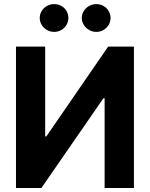

<svg xmlns="http://www.w3.org/2000/svg" viewBox="-20 -940 749 960"><path d="M205.9 -707V-258.1H211.8L520.8 -707H649.6V0H503.1V-449.1H497.4L187 0H59.9V-707ZM178.7 -850Q178.7 -869 188.4 -885Q198.2 -901 214.7 -910.3Q231.3 -919.5 250.4 -919.5Q270.3 -919.5 286.6 -910.5Q302.9 -901.4 312.4 -885.4Q321.9 -869.4 321.9 -850Q321.9 -831.5 312.4 -815.5Q302.9 -799.5 286.6 -790Q270.3 -780.5 250.4 -780.5Q231.7 -780.5 214.9 -790Q198.2 -799.5 188.4 -815.7Q178.7 -831.9 178.7 -850ZM388.9 -850Q388.9 -869 399 -885Q409 -901 425.8 -910.3Q442.5 -919.5 461.6 -919.5Q481.1 -919.5 497.4 -910.3Q513.7 -901 523.2 -885Q532.8 -869 532.8 -850Q532.8 -831.5 523.2 -815.5Q513.7 -799.5 497.4 -790Q481.1 -780.5 461.6 -780.5Q442.5 -780.5 425.8 -790Q409 -799.5 399 -815.7Q388.9 -831.9 388.9 -850Z"/></svg>

Font: WEMIX Pretendard Variable
Style: Regular
Weight: 400
Designer: Base glyphs from Inter by Rasmus Andersson; Hangeul glyphs from Noto Sans CJK(Source Han Sans) by Jang Soo-young and Kan
Foundry: Kil Hyung-jin
Version: Version 1.000;Glyphs 3.2 (3208)